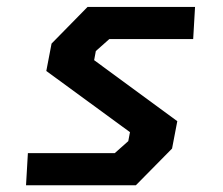

<svg xmlns="http://www.w3.org/2000/svg" viewBox="-20 -548 660 568"><path d="M57 0H382L489 -108.5L504.5 -189.5L258.5 -370L263.5 -397L303.5 -432.5H551.5L557 -527.5H239L132.5 -419L117 -338L364.5 -157L359.5 -130.5L319.5 -95H62.5Z"/></svg>

Font: Monaspace Krypton SemiBold
Style: Italic
Weight: 600
Italic angle: -11°
Designer: Riley Cran & the Lettermatic Team
Foundry: Lettermatic
Version: Version 1.101 (Monaspace Krypton)